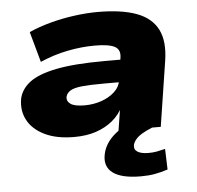

<svg xmlns="http://www.w3.org/2000/svg" viewBox="-51 -561 835 815"><g transform="rotate(-5 366.0 -153.5)"><path d="M250 11Q175 11 124.5 -13.5Q74 -38 52 -79Q30 -120 39 -171Q48 -211 85 -239.5Q122 -268 199.5 -283.5Q277 -299 407 -299H498L484 -204H393Q335 -204 301 -200.5Q267 -197 251.5 -187.5Q236 -178 232 -163Q228 -144 245 -131.5Q262 -119 305 -119Q343 -119 376.5 -130.5Q410 -142 433 -163Q456 -184 460 -213L474 -306Q480 -341 455 -354.5Q430 -368 370 -368Q313 -368 253 -356Q193 -344 136 -319L100 -449Q142 -468 192.5 -481.5Q243 -495 295.5 -502Q348 -509 395 -509Q496 -509 559.5 -485.5Q623 -462 649 -411Q675 -360 662 -277L619 0H439L455 -101L461 -102Q444 -66 413.5 -41Q383 -16 342.5 -2.5Q302 11 250 11ZM517 202Q435 202 398 174.5Q361 147 372 95Q381 51 420 16Q459 -19 535 -48L582 0Q558 10 540.5 20Q523 30 512.5 42Q502 54 499 66Q495 86 511 96Q527 106 558 106Q577 106 593 103Q609 100 629 95L632 183Q601 193 575 197.5Q549 202 517 202Z"/></g></svg>

Font: Nunito Sans 10pt Expanded Black
Style: Italic
Weight: 900
Width: 7
Italic angle: -9°
Designer: Vernon Adams
Foundry: Vernon Adams
Version: Version 3.101;gftools[0.9.27]